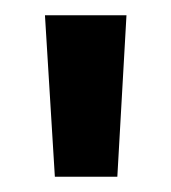

<svg xmlns="http://www.w3.org/2000/svg" viewBox="-20 -775 225 252"><path d="M52 -543 39 -755H146L134 -543Z"/></svg>

Font: DM Sans 17pt SemiBold
Style: Regular
Weight: 600
Version: Version 4.004;gftools[0.9.30]